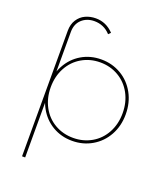

<svg xmlns="http://www.w3.org/2000/svg" viewBox="-165 -854 1002 1160"><g transform="rotate(20 335.5 -274.0)"><path d="M118 -258Q118 -333 150.5 -393Q183 -453 239.5 -486.5Q296 -520 366 -520Q436 -520 493.5 -486.5Q551 -453 584 -393Q617 -333 617 -258Q617 -183 584 -123.5Q551 -64 493.5 -30.5Q436 3 366 3Q296 3 239.5 -30.5Q183 -64 150.5 -123.5Q118 -183 118 -258ZM597 -258Q597 -328 567 -383.5Q537 -439 484 -470Q431 -501 366 -501Q301 -501 248 -470Q195 -439 165 -383.5Q135 -328 135 -258Q135 -188 165 -132.5Q195 -77 248 -46.5Q301 -16 366 -16Q431 -16 484 -46.5Q537 -77 567 -132.5Q597 -188 597 -258ZM125 -257 135 -187V194H115V-613Q115 -655 134 -684.5Q153 -714 183.5 -728Q214 -742 250 -742Q283 -742 311.5 -729.5Q340 -717 365 -691L351 -677Q329 -701 303 -712Q277 -723 248 -723Q199 -723 167 -693.5Q135 -664 135 -613V-327Z"/></g></svg>

Font: iiserrat Thin
Style: Regular
Weight: 100
Designer: Akira Ohta
Foundry: Akira Ohta
Version: Version 1.200;Glyphs 3.3.1 (3343)